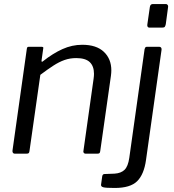

<svg xmlns="http://www.w3.org/2000/svg" viewBox="-20 -762 862 952"><path d="M53 0Q47 0 44 -4.5Q41 -9 42 -16L113 -520Q114 -526 116 -528Q118 -530 123 -530H186Q191 -530 193.5 -528Q196 -526 194 -519L186 -462Q185 -451 194 -459Q242 -497 289.5 -518.5Q337 -540 388 -540Q458 -540 495 -505Q532 -470 532 -413Q532 -407 531.5 -400.5Q531 -394 530 -386L477 -13Q476 -5 473 -2.5Q470 0 462 0H404Q398 0 395 -4.5Q392 -9 394 -16L444 -371Q445 -378 445.5 -384.5Q446 -391 446 -396Q446 -434 425 -454Q404 -474 358 -474Q327 -474 300 -464.5Q273 -455 244.5 -436.5Q216 -418 180 -391L126 -12Q125 -5 122 -2.5Q119 0 110 0H53ZM704 31Q694 103 660 136.5Q626 170 549 170Q504 170 492 166.5Q480 163 481 154L487 111Q488 107 490 104.5Q492 102 496 101L548 99Q580 97 597.5 80Q615 63 621 21L697 -519Q699 -525 701 -527.5Q703 -530 709 -530H770Q776 -530 779 -525.5Q782 -521 781 -515L704 31ZM802 -642Q800 -633 797 -629Q794 -625 783 -625H722Q714 -625 711.5 -630.5Q709 -636 711 -644L723 -727Q725 -742 738 -742H803Q808 -742 811.5 -737Q815 -732 813 -724Z"/></svg>

Font: Libre Franklin
Style: Italic
Weight: 400
Italic angle: -8°
Designer: Pablo Impallari, Rodrigo Fuenzalida, Nhung Nguyen
Foundry: Impallari Type
Version: Version 3.000